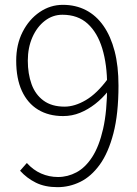

<svg xmlns="http://www.w3.org/2000/svg" viewBox="-20 -761 568 794"><path d="M218 13Q166 13 128.5 -5.5Q91 -24 63 -55L91 -87Q117 -58 150 -43.5Q183 -29 220 -29Q260 -29 296.5 -48.5Q333 -68 361.5 -112Q390 -156 406.5 -228.5Q423 -301 423 -407Q423 -494 403 -560Q383 -626 342.5 -663Q302 -700 238 -700Q198 -700 165.5 -675Q133 -650 114 -607Q95 -564 95 -510Q95 -456 110.5 -413Q126 -370 160 -345Q194 -320 247 -320Q289 -320 335 -347Q381 -374 426 -435L427 -384Q403 -354 373.5 -331Q344 -308 311 -294.5Q278 -281 241 -281Q181 -281 137.5 -307.5Q94 -334 70.5 -385Q47 -436 47 -510Q47 -577 73.5 -629Q100 -681 144 -711Q188 -741 240 -741Q293 -741 335.5 -719Q378 -697 408 -654Q438 -611 454 -549.5Q470 -488 470 -407Q470 -290 449 -209.5Q428 -129 392.5 -80Q357 -31 312 -9Q267 13 218 13Z"/></svg>

Font: Noto Sans HK Thin ExtraLight
Style: Regular
Weight: 250
Version: Version 2.004-H2;hotconv 1.0.118;makeotfexe 2.5.65603